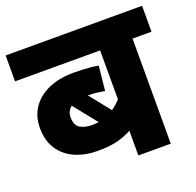

<svg xmlns="http://www.w3.org/2000/svg" viewBox="-112 -740 873 857"><g transform="rotate(-20 324.0 -311.0)"><path d="M648 -499H558V0H404V-180L446 -143Q415 -122 385 -108Q355 -94 321 -87.5Q287 -81 241 -81Q182 -81 135 -101.5Q88 -122 60.5 -163Q33 -204 33 -265Q33 -320 60.5 -360.5Q88 -401 138.5 -423.5Q189 -446 258 -446Q283 -446 304.5 -445Q326 -444 343.5 -442Q361 -440 375 -437L363 -321Q347 -324 327 -326.5Q307 -329 283 -329Q228 -329 203 -312Q178 -295 178 -263Q178 -225 200.5 -211.5Q223 -198 258 -198Q300 -198 331.5 -212.5Q363 -227 387.5 -250Q412 -273 431 -297L404 -197V-499H0V-622H648ZM227 -400 399 -185 336 -141 148 -376Z"/></g></svg>

Font: Noto Sans Devanagari ExtraBold
Style: Regular
Weight: 800
Version: Version 2.003